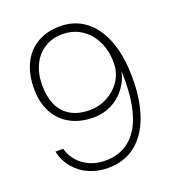

<svg xmlns="http://www.w3.org/2000/svg" viewBox="-135 -846 865 953"><g transform="rotate(-20 297.5 -369.5)"><path d="M55 -164H96Q106.5 -126 131.8 -97.2Q157 -68.5 193.5 -52.8Q230 -37 274 -37Q390 -37 448.8 -134.2Q507.5 -231.5 500 -427Q489.5 -378 459.8 -339.5Q430 -301 386.8 -279.5Q343.5 -258 293 -258Q223.5 -258 171.2 -286Q119 -314 90.5 -367Q62 -420 62 -494Q62 -568 88.8 -623.8Q115.5 -679.5 166.5 -710.2Q217.5 -741 289 -741Q364.5 -741 421.2 -698.2Q478 -655.5 509 -573.5Q540 -491.5 540 -377Q540 -262.5 509.8 -177Q479.5 -91.5 420 -44.8Q360.5 2 274 2Q221.5 2 176 -17.5Q130.5 -37 98.5 -74.8Q66.5 -112.5 55 -164ZM478 -477Q479 -539.5 455.2 -590.2Q431.5 -641 387.5 -670.5Q343.5 -700 286 -700Q232.5 -700 191.8 -674.5Q151 -649 128.5 -602.8Q106 -556.5 106 -496Q106 -435.5 125.5 -391.5Q145 -347.5 185.8 -323.2Q226.5 -299 288 -299Q337 -299 380.8 -322.5Q424.5 -346 451.2 -386.8Q478 -427.5 478 -477Z"/></g></svg>

Font: Public Sans VF
Style: Regular
Weight: 400
Designer: Pablo Impallari, Rodrigo Fuenzalida (Modified by Dan O. Williams and USWDS)
Version: Version 1.003